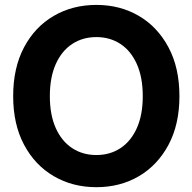

<svg xmlns="http://www.w3.org/2000/svg" viewBox="-20 -759 792 790"><path d="M376.5 11.2Q278.8 11.2 201.2 -34.2Q123.5 -79.6 78.9 -163.6Q34.2 -247.6 34.2 -363.3Q34.2 -480 78.9 -564.2Q123.5 -648.4 201.2 -693.6Q278.8 -738.8 376.5 -738.8Q474.1 -738.8 551.3 -693.6Q628.4 -648.4 673.3 -564.2Q718.3 -480 718.3 -363.3Q718.3 -247.1 673.3 -163.1Q628.4 -79.1 551.3 -33.9Q474.1 11.2 376.5 11.2ZM376.5 -121.1Q432.6 -121.1 475.6 -149.4Q518.6 -177.7 543 -231.9Q567.4 -286.1 567.4 -363.3Q567.4 -440.9 543 -495.4Q518.6 -549.8 475.6 -578.1Q432.6 -606.4 376.5 -606.4Q320.3 -606.4 277.1 -578.1Q233.9 -549.8 209.5 -495.4Q185.1 -440.9 185.1 -363.3Q185.1 -286.1 209.5 -231.9Q233.9 -177.7 277.1 -149.4Q320.3 -121.1 376.5 -121.1Z"/></svg>

Font: Inter 28pt
Style: Bold
Weight: 700
Designer: Rasmus Andersson
Foundry: rsms
Version: Version 4.001;git-66647c0bb